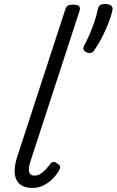

<svg xmlns="http://www.w3.org/2000/svg" viewBox="-20 -913 576 949"><path d="M140 16Q82 16 61.5 -24Q41 -64 66 -141L302 -864Q307 -880 315 -885Q323 -890 340 -890Q364 -890 371 -882.5Q378 -875 373 -859L131 -117Q119 -81 124 -63Q129 -45 150 -45Q166 -45 180 -53.5Q194 -62 205.5 -75Q217 -88 227 -100Q232 -109 240.5 -112Q249 -115 261 -106Q276 -98 277 -89Q278 -80 272 -71Q260 -49 240 -29Q220 -9 195 3.5Q170 16 140 16ZM409 -654Q396 -659 393 -668Q390 -677 398 -692Q409 -712 422 -741.5Q435 -771 446 -803.5Q457 -836 463 -864Q465 -878 472 -885.5Q479 -893 499 -893Q520 -893 529 -885.5Q538 -878 536 -864Q530 -834 515.5 -797.5Q501 -761 483 -726Q465 -691 446 -665Q442 -657 432.5 -652.5Q423 -648 409 -654Z"/></svg>

Font: Playwrite DK Loopet Light
Style: Regular
Weight: 300
Version: Version 1.003